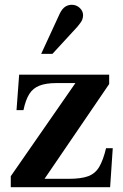

<svg xmlns="http://www.w3.org/2000/svg" viewBox="-20 -782 513 802"><path d="M25 0V-46L295 -435H215Q173 -435 145.5 -424.5Q118 -414 102.5 -389.5Q87 -365 78 -322H49L60 -470H436V-431L166 -35H265Q319 -35 348.5 -46Q378 -57 394.5 -85Q411 -113 423 -163H451L440 0ZM152 -557 230 -726Q240 -746 252.5 -754Q265 -762 280 -762Q299 -762 313 -749Q327 -736 327 -718Q327 -708 323 -698.5Q319 -689 303 -670L199 -557Z"/></svg>

Font: Frank Ruhl Libre SemiBold
Style: Regular
Weight: 600
Designer: Yanek Iontef
Foundry: Fontef
Version: Version 6.003;gftools[0.9.30]